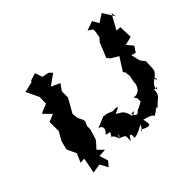

<svg xmlns="http://www.w3.org/2000/svg" viewBox="-168 -984 1259 1259"><g transform="rotate(-45 461.5 -354.0)"><path d="M219 0 200 -60 254 -63 215 -103 258 -151 281 -226V-257L293 -282L294 -299L275 -337L270 -380L325 -477V-534L357 -579L296 -607L371 -661L350 -682L302 -692L285 -743L233 -727L226 -717L154 -700L196 -611L195 -551L148 -532L129 -522L179 -471L126 -449L127 -350L130 -371L93 -306L77 -243L110 -173L112 -188L81 -117L117 -118L96 -10L160 -21L190 35ZM568 -108C549 -87 520 -106 541 -84C521 -165 507 -154 470 -180C529 -204 518 -210 469 -206L432 -221L401 -226L321 -193C349 -193 367 -164 327 -130C372 -114 365 -134 346 -96C332 -68 349 -127 375 -45C374 -71 408 -85 375 -50C427 -29 413 -36 414 15C419 13 444 -45 449 4C436 19 448 33 538 -17C511 29 506 29 512 9C586 48 584 28 571 -25C637 -9 638 3 647 17C635 5 657 7 679 -16C726 -34 690 -27 692 -10C730 -62 762 -50 762 -120C787 -78 794 -141 769 -101C782 -165 842 -180 817 -143C811 -187 846 -168 852 -218L855 -284L830 -316L815 -380L846 -370L873 -410L837 -453L897 -468L894 -561L860 -562L918 -667L923 -633L873 -713L816 -676L791 -720L726 -697L757 -677L758 -657L750 -611L728 -586L686 -483L703 -462L755 -431C736 -401 716 -370 697 -340L707 -329L712 -290L703 -249C705 -200 670 -162 629 -174C657 -135 632 -159 649 -105C664 -152 662 -123 589 -95C570 -71 555 -74 543 -109Z"/></g></svg>

Font: Asimov Aggro
Style: It
Weight: 500
Designer: Google
Version: Version 2.000980; 2014